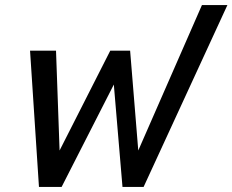

<svg xmlns="http://www.w3.org/2000/svg" viewBox="-20 -734 913 754"><path d="M98 -535H200L214 -143L413 -535H491L523 -143L773 -714H873L544 0H461L427 -402L222 0H133Z"/></svg>

Font: Prompt
Style: Italic
Weight: 400
Italic angle: -12°
Designer: Katatrad Team
Foundry: CadsonDemak
Version: Version 1.001